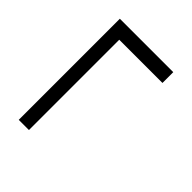

<svg xmlns="http://www.w3.org/2000/svg" viewBox="-33 -616 666 666"><g transform="rotate(-45 300.0 -283.0)"><path d="M495 -152V-364H52V-414H548V-152Z"/></g></svg>

Font: Mulish ExtraLight Light
Style: Regular
Weight: 300
Version: Version 3.603